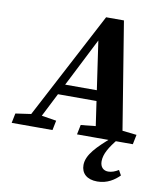

<svg xmlns="http://www.w3.org/2000/svg" viewBox="-124 -736 907 1048"><g transform="rotate(10 329.5 -211.5)"><path d="M-29 0H197.2L208.1 -53.7L114.8 -68.7H86L-18.1 -53.7L-29 0ZM33 0H92.3L390 -586.3L355.1 -550.3L435.1 0H584.4L477.4 -657H378.6L33 0ZM179.8 -197.8H475.2L469.5 -256.1H203.2L179.8 -197.8ZM333.1 0H642.5L653.4 -53.7L518.6 -68.7H489.7L344 -53.7L333.1 0ZM396.9 158.4C396.9 204.2 428.2 234.2 485.9 234.2C541.5 234.2 580.7 206.9 608.2 179.4L592.6 151.6C574.6 162.8 554.9 170.5 535.6 170.5C509.5 170.5 490.7 153.6 490.7 121.1C490.7 80.4 515.4 39.8 558.7 -13H522.1C452.5 48.1 396.9 100.3 396.9 158.4Z"/></g></svg>

Font: Source Serif Variable
Style: Italic
Weight: 389
Italic angle: -12°
Designer: Frank Grießhammer
Foundry: Adobe Systems Incorporated
Version: Version 3.001;hotconv 1.0.111;makeotfexe 2.5.65597